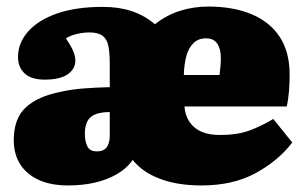

<svg xmlns="http://www.w3.org/2000/svg" viewBox="-20 -552 934 586"><path d="M188 14Q135 14 98 -3Q61 -20 41.5 -51Q22 -82 22 -124Q22 -190 58.5 -224Q95 -258 166 -272Q197 -279 234.5 -282Q272 -285 315 -286V-356Q315 -389 311 -410.5Q307 -432 293.5 -442.5Q280 -453 253 -453Q234 -453 215 -448.5Q196 -444 181 -435Q192 -419 198.5 -406.5Q205 -394 207.5 -384.5Q210 -375 210 -367Q210 -342 187 -325.5Q164 -309 116 -309Q75 -309 55 -328Q35 -347 35 -378Q35 -421 66 -456Q97 -491 154.5 -511Q212 -531 294 -531Q343 -531 382 -518Q421 -505 453 -478Q488 -506 529.5 -519Q571 -532 616 -532Q692 -532 748 -508.5Q804 -485 834 -439Q864 -393 864 -324Q864 -299 862 -273.5Q860 -248 855 -227H543Q545 -199 559 -179Q573 -159 596 -149.5Q619 -140 651 -140Q703 -140 739.5 -153Q776 -166 814 -189L872 -117Q829 -61 760 -23.5Q691 14 595 14Q521 14 467.5 -6.5Q414 -27 385 -64Q366 -37 336 -20Q306 -3 269 5.5Q232 14 188 14ZM275 -90Q289 -90 297.5 -95Q306 -100 310.5 -111.5Q315 -123 315 -139V-210Q303 -210 292.5 -208.5Q282 -207 273 -204Q254 -197 246.5 -181.5Q239 -166 239 -145Q239 -121 246.5 -105.5Q254 -90 275 -90ZM541 -323H650Q652 -338 653 -350.5Q654 -363 654 -375Q654 -403 643 -419Q632 -435 609 -435Q585 -435 570 -420Q555 -405 548.5 -380Q542 -355 541 -323Z"/></svg>

Font: Literata 18pt Black
Style: Regular
Weight: 900
Designer: Latin by Veronika Burian and Jose Scaglione. Greek by Irene Vlachou. Cyrillic by Vera Evstafieva.
Foundry: TypeTogether
Version: Version 3.103;gftools[0.9.29]